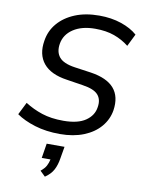

<svg xmlns="http://www.w3.org/2000/svg" viewBox="-104 -784 836 1124"><g transform="rotate(10 314.0 -222.0)"><path d="M286 9Q203 9 136.5 -11.5Q70 -32 26 -63L63 -137Q110 -107 164.5 -89Q219 -71 292 -71Q378 -71 424 -102.5Q470 -134 477 -184Q485 -230 460.5 -258Q436 -286 368 -296L272 -311Q174 -325 131 -377.5Q88 -430 102 -513Q111 -573 149.5 -618Q188 -663 250 -688.5Q312 -714 394 -714Q466 -714 525 -694Q584 -674 621 -641L585 -568Q546 -599 497.5 -616.5Q449 -634 384 -634Q304 -634 253.5 -600.5Q203 -567 194 -511Q186 -462 211 -431.5Q236 -401 304 -391L402 -377Q596 -348 571 -182Q562 -127 525 -83.5Q488 -40 427 -15.5Q366 9 286 9ZM243 270 212 240Q235 221 244 204Q253 187 258 165H206L220 78H326L314 148Q308 188 292.5 217.5Q277 247 243 270Z"/></g></svg>

Font: Mulish Medium
Style: Italic
Weight: 500
Italic angle: -9°
Designer: Vernon Adams
Foundry: Vernon Adams
Version: Version 3.603; ttfautohint (v1.8.3)